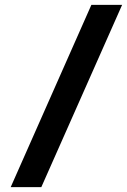

<svg xmlns="http://www.w3.org/2000/svg" viewBox="-20 -770 522 790"><path d="M482.5 -750 150 0H24L356 -750Z"/></svg>

Font: Russisch Sans
Style: Bold Italic
Weight: 700
Italic angle: -10°
Designer: Michael Sharanda (font) & Cristiano Sobral (main changes)
Foundry: Michael Sharanda
Version: Version 2.00;September 8, 2020;FontCreator 13.0.0.2681 64-bi